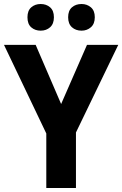

<svg xmlns="http://www.w3.org/2000/svg" viewBox="-20 -938 610 958"><path d="M285 -419 414 -714H570L359 -277V0H211V-272L0 -714H158ZM117 -852Q117 -885 136 -901.5Q155 -918 183 -918Q211 -918 230 -901.5Q249 -885 249 -852Q249 -819 230 -802Q211 -785 183 -785Q155 -785 136 -801.5Q117 -818 117 -852ZM320 -852Q320 -885 339 -901.5Q358 -918 387 -918Q414 -918 433.5 -901.5Q453 -885 453 -852Q453 -819 433.5 -802Q414 -785 387 -785Q358 -785 339 -802Q320 -819 320 -852Z"/></svg>

Font: Noto Sans Hebrew SemiCondensed
Style: Bold
Weight: 700
Width: 4
Designer: Monotype Design Team
Foundry: Monotype Imaging Inc.
Version: Version 2.004; ttfautohint (v1.8.4.7-5d5b)